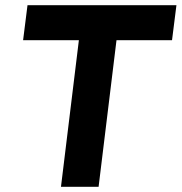

<svg xmlns="http://www.w3.org/2000/svg" viewBox="-20 -720 700 740"><path d="M86 -700H660L643 -565H429L360 0H215L284 -565H69Z"/></svg>

Font: Haskoy ExtraBold
Style: Italic
Weight: 800
Designer: Ertekin Erdin
Foundry: Ertekin Erdin
Version: Version 2.000; ttfautohint (v1.8.4.7-5d5b)